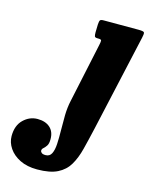

<svg xmlns="http://www.w3.org/2000/svg" viewBox="-345 -595 724 929"><g transform="rotate(15 17.0 -130.0)"><path d="M258.5 -488 150 -3Q136.5 56.5 124.2 104.8Q112 153 91.5 187.8Q71 222.5 33.5 241.2Q-4 260 -68 260Q-118.5 260 -154.2 242.2Q-190 224.5 -209.2 196Q-228.5 167.5 -228.5 135.5Q-228.5 82.5 -198 53Q-167.5 23.5 -127.5 23.5Q-88 23.5 -65 44.2Q-42 65 -42.5 103Q-42.5 124.5 -49.8 135.2Q-57 146 -64.5 152.2Q-72 158.5 -72 166.5Q-72 172.5 -66 177.5Q-60 182.5 -46 182.5Q-25.5 182.5 -16.5 164.5Q-7.5 146.5 -5.8 116Q-4 85.5 -4.8 48.2Q-5.5 11 -4.8 -28.5Q-4 -68 4 -103.5L67 -398.5Q71 -416.5 70.2 -422.5Q69.5 -428.5 55 -428.5H51Q38.5 -428.5 36.2 -434.2Q34 -440 34 -454L35 -493.5Q36 -510.5 39.5 -515.2Q43 -520 57 -520H231.5Q258 -520 260.5 -513.8Q263 -507.5 258.5 -488Z"/></g></svg>

Font: Besley* Condensed Heavy
Style: Italic
Weight: 800
Width: 3
Italic angle: -13°
Designer: Owen Earl
Foundry: indestructible type*
Version: Version 3.000; ttfautohint (v1.8.3)